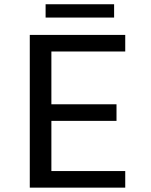

<svg xmlns="http://www.w3.org/2000/svg" viewBox="-20 -860 690 880"><path d="M116.5 0V-700H554V-624H215.5V-382H514V-306H215.5V-76H554V0ZM189 -779.5V-840.5H503V-779.5Z"/></svg>

Font: Trispace Thin
Style: Regular
Weight: 400
Version: Version 1.210